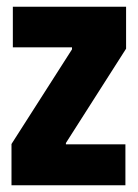

<svg xmlns="http://www.w3.org/2000/svg" viewBox="-20 -548 408 568"><path d="M14 0V-122L193 -402V-408H18V-528H353V-404L175 -125V-121H351V0Z"/></svg>

Font: Bricolage Grotesque 72pt Condensed ExtraBold
Style: Regular
Weight: 800
Width: 3
Designer: Mathieu Triay
Foundry: Atelier Triay
Version: Version 1.001;gftools[0.9.33.dev8+g029e19f]